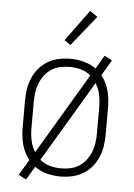

<svg xmlns="http://www.w3.org/2000/svg" viewBox="-55 -794 610 871"><g transform="rotate(5 250.0 -358.5)"><path d="M97 35 62 17 104 -54Q92 -69 83.5 -86.5Q75 -104 70 -123Q65 -142 63 -161.5Q61 -181 61 -200V-320Q61 -347 65 -373.5Q69 -400 79.5 -424.5Q90 -449 107.5 -469.5Q125 -490 148 -503.5Q171 -517 197 -522.5Q223 -528 250 -528Q281 -528 311.5 -520Q342 -512 367 -494L403 -555L438 -537L396 -466Q408 -451 416.5 -433.5Q425 -416 430 -397Q435 -378 437 -358.5Q439 -339 439 -320V-200Q439 -173 435 -146.5Q431 -120 420.5 -95.5Q410 -71 392.5 -50.5Q375 -30 352 -16.5Q329 -3 303 2.5Q277 8 250 8Q219 8 188.5 0Q158 -8 133 -26ZM127 -92 346 -460Q327 -477 301.5 -484Q276 -491 250 -491Q228 -491 207 -486.5Q186 -482 168 -470.5Q150 -459 136.5 -441.5Q123 -424 115 -404Q107 -384 104 -363Q101 -342 101 -320V-200Q101 -172 106.5 -144Q112 -116 127 -92ZM250 -29Q272 -29 293 -33.5Q314 -38 332 -49.5Q350 -61 363.5 -78.5Q377 -96 385 -116Q393 -136 396 -157Q399 -178 399 -200V-320Q399 -348 393.5 -376Q388 -404 373 -428L154 -60Q173 -43 198.5 -36Q224 -29 250 -29ZM244 -590 216 -610 320 -752 355 -728Z"/></g></svg>

Font: Iosevka SS18 Extralight
Style: Regular
Weight: 200
Monospace: yes
Designer: Belleve Invis
Foundry: Belleve Invis
Version: Version 25.1.1; ttfautohint (v1.8.4)